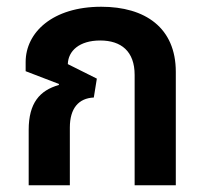

<svg xmlns="http://www.w3.org/2000/svg" viewBox="-20 -549 610 569"><path d="M65 0H187V-171C187 -228 213 -258 258 -260L267 -316L181 -359C182 -398 215 -429 277 -429C339 -429 379 -397 379 -327V0H501V-336C501 -467 410 -529 280 -529C136 -529 56 -453 56 -365V-338L155 -300L154 -297C98 -281 65 -244 65 -164Z"/></svg>

Font: Noto Sans Thai UI SemCond SemBd
Style: Regular
Weight: 600
Width: 4
Designer: Monotype Design Team
Foundry: Monotype Imaging Inc.
Version: Version 2.000